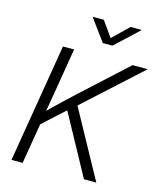

<svg xmlns="http://www.w3.org/2000/svg" viewBox="-135 -1040 956 1137"><g transform="rotate(15 343.0 -471.5)"><path d="M130.9 -226.1 137.7 -303.2Q169.9 -335.4 200.4 -365.2Q231 -395 262 -424.1Q293 -453.1 325.2 -482.9L592.3 -727.5H685.5L323.7 -398.4L318.4 -396.5ZM44.9 0 165.5 -727.5H233.9L191.9 -474.1L164.1 -310.5L159.2 -275.4L113.3 0ZM489.3 0 280.8 -381.8 327.1 -433.6 564.9 0ZM358.4 -942.9 425.3 -848.6 522.5 -942.9H589.4L588.4 -939.9L447.3 -808.1H388.2L292 -939.9L292.5 -942.9Z"/></g></svg>

Font: Inter 20pt Light
Style: Italic
Weight: 300
Italic angle: -9.3988°
Version: Version 4.001;git-66647c0bb